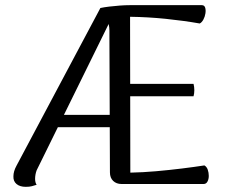

<svg xmlns="http://www.w3.org/2000/svg" viewBox="-20 -713 876 744"><path d="M80 11Q57 11 44 0Q31 -11 32 -30Q32 -49 44 -71L369 -682Q383 -685 403.5 -687.5Q424 -690 445 -691.5Q466 -693 483 -693H762Q772 -693 775 -683.5Q778 -674 776 -661Q774 -648 768 -637Q762 -626 754 -622Q691 -633 622.5 -640Q554 -647 484 -648L485 -44Q534 -45 585 -49.5Q636 -54 684.5 -60Q733 -66 772 -72Q781 -67 785 -55.5Q789 -44 789 -31.5Q789 -19 784 -9.5Q779 0 769 0H451Q431 0 418.5 -12Q406 -24 406 -45L404 -569Q404 -582 404 -594.5Q404 -607 401 -620L122 -53Q119 -45 117.5 -36.5Q116 -28 116 -20Q116 -13 117.5 -7Q119 -1 122 3Q113 6 103.5 8.5Q94 11 80 11ZM196 -220V-268H427V-220ZM470 -340V-388H730Q733 -376 733 -363.5Q733 -351 730 -340Z"/></svg>

Font: Arima Thin
Style: Regular
Weight: 400
Version: Version 1.100